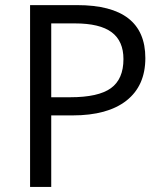

<svg xmlns="http://www.w3.org/2000/svg" viewBox="-20 -734 642 754"><path d="M550.8 -505.9Q550.8 -397.5 476.8 -339.1Q402.8 -280.8 265.1 -280.8H181.2V0H98.1V-713.9H283.2Q550.8 -713.9 550.8 -505.9ZM181.2 -352.1H255.9Q366.2 -352.1 415.5 -387.7Q464.8 -423.3 464.8 -502Q464.8 -572.8 418.5 -607.4Q372.1 -642.1 273.9 -642.1H181.2Z"/></svg>

Font: f02075841
Style: Regular
Weight: 400
Foundry: Ascender Corporation
Version: Version 1.10